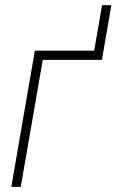

<svg xmlns="http://www.w3.org/2000/svg" viewBox="-20 -725 452 745"><path d="M412.1 -705.1 375.5 -492.7H339.4L376 -705.1ZM380.4 -528.3 374.5 -492.7H146L60.5 0H23.9L115.2 -528.3Z"/></svg>

Font: Roboto Condensed ExtraLight
Style: Italic
Weight: 250
Italic angle: -12°
Designer: Christian Robertson
Foundry: Google
Version: Version 3.008; 2023